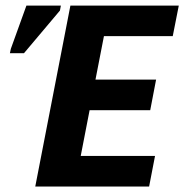

<svg xmlns="http://www.w3.org/2000/svg" viewBox="-20 -679 671 699"><path d="M108.4 0 236.3 -658.7H630.9L608.9 -547.4H358.4L327.6 -389.2H548.3L526.9 -277.8H306.2L273.9 -111.3H544.4L522.9 0ZM16.1 -485.4 19.5 -501.5 76.2 -658.7H201.7L198.2 -640.6L67.4 -485.4Z"/></svg>

Font: Liberation Mono
Style: Bold Italic
Weight: 700
Italic angle: -12°
Monospace: yes
Designer: Steve Matteson
Foundry: Ascender Corporation
Version: Version 2.1.5